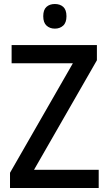

<svg xmlns="http://www.w3.org/2000/svg" viewBox="-20 -1032 541 959"><path d="M473 -93H30V-169L344 -716H38V-807H464V-731L150 -184H473ZM254 -1012Q280 -1012 296 -997.5Q312 -983 312 -951Q312 -919 295.5 -904Q279 -889 254 -889Q229 -889 212.5 -904Q196 -919 196 -951Q196 -983 212 -997.5Q228 -1012 254 -1012Z"/></svg>

Font: Noto Sans Telugu UI SemiCondensed Medium
Style: Regular
Weight: 500
Width: 4
Designer: Jelle Bosma - Monotype Design Team
Foundry: Monotype Imaging Inc.
Version: Version 2.005; ttfautohint (v1.8.4.7-5d5b)